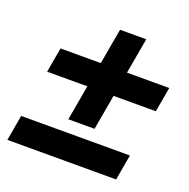

<svg xmlns="http://www.w3.org/2000/svg" viewBox="-114 -787 829 843"><g transform="rotate(20 300.0 -366.0)"><path d="M257 -395H69L89.5 -511H277.5L307 -677.5H429.5L400 -511H597.5L577 -395H379.5L350.5 -230.5H228ZM28.5 -173.5H536.5L515.5 -54H7.5Z"/></g></svg>

Font: JuliaMono ExtraBoldItalic
Style: Regular
Weight: 800
Italic angle: -9°
Monospace: yes
Designer: cormullion
Foundry: corm
Version: Version 0.049; ttfautohint (v1.8.4)